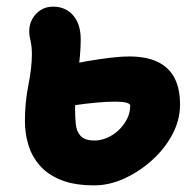

<svg xmlns="http://www.w3.org/2000/svg" viewBox="-20 -548 591 578"><path d="M264 10Q204 10 164 -6Q124 -22 100 -49.5Q76 -77 65.5 -111.5Q55 -146 55 -184Q55 -239 65.5 -292Q76 -345 76 -384Q76 -408 72 -424.5Q68 -441 68 -454Q68 -474 77 -490.5Q86 -507 102 -517.5Q118 -528 140 -528Q177 -528 200 -502Q223 -476 223 -429Q223 -406 220.5 -378Q218 -350 214.5 -321Q211 -292 208.5 -266.5Q206 -241 206 -221Q206 -198 208 -175.5Q210 -153 222.5 -139Q235 -125 265 -125Q283 -125 302 -133Q321 -141 336.5 -155.5Q352 -170 362 -189Q372 -208 372 -230Q372 -236 360 -239Q348 -242 327 -242Q301 -242 269 -239Q237 -236 210 -232Q183 -228 168 -227Q149 -227 130.5 -232Q112 -237 100.5 -250Q89 -263 89 -284Q89 -312 105 -322.5Q121 -333 148 -342Q162 -347 188 -353Q214 -359 246 -364.5Q278 -370 310.5 -374Q343 -378 370 -378Q421 -378 455 -361.5Q489 -345 505.5 -313Q522 -281 522 -233Q522 -187 499 -143.5Q476 -100 437.5 -65.5Q399 -31 354 -10.5Q309 10 264 10Z"/></svg>

Font: Shantell Sans
Style: Bold
Weight: 700
Designer: Stephen Nixon, Anya Danilova, Shantell Martin
Foundry: Arrow Type
Version: Version 1.011;[c5ecc13dd]